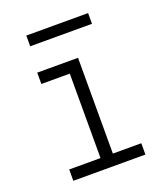

<svg xmlns="http://www.w3.org/2000/svg" viewBox="-130 -786 759 876"><g transform="rotate(-20 250.0 -348.0)"><path d="M75 0V-55H227V-465H89V-520H287V-55H425V0ZM100 -644V-696H400V-644Z"/></g></svg>

Font: Iosevka Term Curly Light
Style: Regular
Weight: 300
Designer: Belleve Invis
Foundry: Belleve Invis
Version: Version 32.3.0